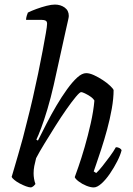

<svg xmlns="http://www.w3.org/2000/svg" viewBox="-20 -820 581 840"><path d="M116 0Q107 0 93.5 -5Q80 -10 66 -17.5Q52 -25 42.5 -33Q33 -41 31 -46Q35 -59 42.5 -85Q50 -111 60 -145Q70 -179 80 -216Q90 -253 98 -287Q111 -337 123.5 -391.5Q136 -446 147 -499Q158 -552 166.5 -597.5Q175 -643 180.5 -674.5Q186 -706 186 -716Q186 -726 180 -729.5Q174 -733 163 -733H94Q94 -741 97 -751Q100 -761 102 -765Q118 -773 140 -781Q162 -789 183.5 -794.5Q205 -800 220 -800Q245 -800 263 -787Q281 -774 281 -750Q281 -745 277.5 -730Q274 -715 268 -688L215 -448Q202 -391 187.5 -342.5Q173 -294 160 -259.5Q147 -225 139 -209L146 -205Q163 -239 183.5 -279Q204 -319 227 -358Q250 -397 273.5 -429.5Q297 -462 318 -481Q339 -500 357 -500Q372 -500 391.5 -491Q411 -482 430 -469.5Q449 -457 462 -444.5Q475 -432 477 -426Q477 -389 469 -344Q461 -299 448.5 -253Q436 -207 423 -167.5Q410 -128 401 -102Q392 -76 390 -70L401 -63Q412 -73 428 -93Q444 -113 460.5 -135.5Q477 -158 487 -176Q496 -176 503 -172Q510 -168 512 -163Q507 -142 493 -114.5Q479 -87 461 -60.5Q443 -34 424 -17Q405 0 390 0Q376 0 357.5 -7.5Q339 -15 324.5 -26Q310 -37 307 -45Q311 -56 323.5 -91.5Q336 -127 350.5 -177Q365 -227 377 -280.5Q389 -334 393 -380Q387 -390 375 -398Q363 -406 351.5 -411.5Q340 -417 335 -417Q329 -417 311.5 -396Q294 -375 270.5 -341.5Q247 -308 222.5 -269Q198 -230 175 -192.5Q152 -155 138 -128Q133 -109 130 -93.5Q127 -78 127 -62Q127 -50 129 -38Q131 -26 135 -15Q132 -11 128 -7Q124 -3 116 0Z"/></svg>

Font: Texturina Medium 12pt
Style: Italic
Weight: 400
Italic angle: -11°
Version: Version 1.002